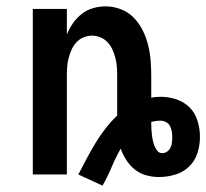

<svg xmlns="http://www.w3.org/2000/svg" viewBox="-20 -548 648 603"><path d="M302 35 226 0Q239 -25 252 -49.5Q265 -74 279.5 -98Q294 -122 311 -144Q328 -166 348 -185V-310Q348 -324 347 -338Q346 -352 342.5 -365.5Q339 -379 333.5 -391.5Q328 -404 318.5 -414.5Q309 -425 296 -430.5Q283 -436 269 -436Q255 -436 242 -430.5Q229 -425 219.5 -414.5Q210 -404 204.5 -391.5Q199 -379 195.5 -365.5Q192 -352 191 -338Q190 -324 190 -310V0H83V-520H190V-440Q198 -459 209.5 -475.5Q221 -492 237 -504.5Q253 -517 272.5 -522.5Q292 -528 312 -528Q336 -528 359.5 -519Q383 -510 400 -492.5Q417 -475 428 -453Q439 -431 445 -407Q451 -383 453 -358.5Q455 -334 455 -310V-241Q463 -243 470 -243.5Q477 -244 485 -244Q510 -244 534 -236Q558 -228 575.5 -210.5Q593 -193 600.5 -168Q608 -143 608 -118Q608 -92 600 -67Q592 -42 573.5 -24.5Q555 -7 530 0.5Q505 8 479 8Q459 8 439 2.5Q419 -3 403.5 -15.5Q388 -28 377 -45Q366 -62 359 -81Q343 -53 330.5 -23Q318 7 302 35ZM489 -67Q498 -67 505 -72Q512 -77 515.5 -84.5Q519 -92 520 -100.5Q521 -109 521 -118Q521 -127 519.5 -135.5Q518 -144 514 -152Q510 -160 501.5 -164.5Q493 -169 485 -169Q477 -169 469.5 -168Q462 -167 455 -165V-161Q455 -152 455.5 -143Q456 -134 457 -125Q458 -116 460 -107Q462 -98 465 -90Q468 -82 474 -74.5Q480 -67 489 -67Z"/></svg>

Font: Iosevka Aile Semibold
Style: Regular
Weight: 600
Designer: Belleve Invis
Foundry: Belleve Invis
Version: Version 31.1.0; ttfautohint (v1.8.4)